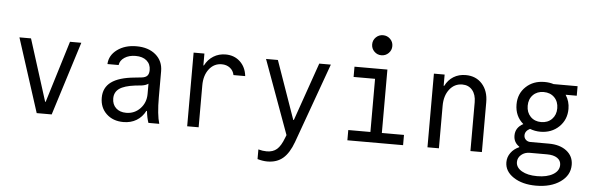

<svg xmlns="http://www.w3.org/2000/svg" viewBox="-57 -990 4311 1402"><g transform="rotate(5 2098.5 -288.5)"><path d="M229 0 55.2 -540H140.1L283.2 -87.9H287.1L425.8 -540H508.8L338.9 0Z M1023.4 -384.8Q1023.4 -428.2 993.9 -453.6Q964.4 -479 912.6 -479Q864.7 -479 831.8 -457.5Q798.8 -436 794.4 -401.9H712.4Q715.3 -466.3 772 -508.1Q828.6 -549.8 912.6 -549.8Q1000.5 -549.8 1054 -504.4Q1107.4 -459 1107.4 -383.8V-192.9Q1107.4 -66.4 1127.4 0H1047.9Q1035.6 -34.7 1029.8 -85.9H1025.4Q1002 -40 960.7 -15.1Q919.4 9.8 864.7 9.8Q788.6 9.8 740.5 -35.6Q692.4 -81.1 692.4 -153.8Q692.4 -228 748.3 -269Q804.2 -310.1 918.5 -320.8L968.8 -326.2Q997.6 -329.1 1010.5 -343Q1023.4 -356.9 1023.4 -384.8ZM1023.4 -285.2Q1005.9 -272.5 975.6 -268.1L927.7 -263.2Q848.6 -253.4 812.5 -227.8Q776.4 -202.1 776.4 -155.8Q776.4 -111.8 804.4 -85.4Q832.5 -59.1 879.4 -59.1Q939.9 -59.1 981.7 -102.5Q1023.4 -146 1023.4 -210Z M1416 0H1332V-540H1411.1V-453.1H1415Q1437.5 -497.6 1477.1 -522.2Q1516.6 -546.9 1566.4 -546.9Q1629.9 -546.9 1672.4 -507.3Q1714.8 -467.8 1722.2 -401.9H1636.2Q1629.9 -434.6 1604.7 -453.9Q1579.6 -473.1 1544.4 -473.1Q1487.8 -473.1 1451.9 -426.8Q1416 -380.4 1416 -307.1Z M1864.7 123Q1896.5 131.8 1925.8 131.8Q1972.2 131.8 2000.7 106.9Q2029.3 82 2051.8 22L2060.1 1L1862.8 -540H1949.7L2099.6 -113.8H2104L2252.9 -540H2337.9L2127 44.9Q2096.7 128.4 2051.5 166.7Q2006.3 205.1 1937 205.1Q1903.3 205.1 1864.7 193.8Z M2506.3 0V-75.2H2668.5V-464.8H2511.2V-540H2752.4V-75.2H2914.6V0ZM2699.2 -787.1Q2730 -787.1 2751.7 -765.9Q2773.4 -744.6 2773.4 -713.9Q2773.4 -683.1 2751.7 -661.6Q2730 -640.1 2699.2 -640.1Q2668.9 -640.1 2647.2 -661.6Q2625.5 -683.1 2625.5 -713.9Q2625.5 -744.6 2647.2 -765.9Q2668.9 -787.1 2699.2 -787.1Z M3093.3 0V-540H3171.9V-458H3176.3Q3198.2 -502 3236.8 -525.9Q3275.4 -549.8 3326.2 -549.8Q3401.4 -549.8 3446.8 -499Q3492.2 -448.2 3492.2 -365.2V0H3408.2V-357.9Q3408.2 -413.6 3380.9 -446.3Q3353.5 -479 3307.1 -479Q3250 -479 3213.6 -432.4Q3177.2 -385.7 3177.2 -312V0Z M3713.9 -369.1Q3713.9 -447.8 3767.6 -498.8Q3821.3 -549.8 3903.8 -549.8Q3940.9 -549.8 3970.7 -540H4146.5V-470.2H4065.4V-469.2Q4094.7 -424.3 4094.7 -369.1Q4094.7 -289.6 4040.5 -237.3Q3986.3 -185.1 3903.8 -185.1Q3864.7 -185.1 3827.6 -199.2Q3791.5 -180.7 3791.5 -148.9Q3791.5 -129.4 3805.2 -116.7Q3818.8 -104 3838.9 -104H3973.6Q4055.2 -104 4104.5 -65.7Q4153.8 -27.3 4153.8 36.1Q4153.8 112.8 4084.7 161.4Q4015.6 210 3906.7 210Q3806.2 210 3741.5 167.2Q3676.8 124.5 3676.8 58.1Q3676.8 20 3699.5 -11.2Q3722.2 -42.5 3760.7 -59.1V-63Q3718.8 -90.8 3718.8 -141.1Q3718.8 -199.7 3775.9 -230Q3713.9 -282.7 3713.9 -369.1ZM3840.8 -24.9Q3804.2 -24.9 3778.8 -3.2Q3753.4 18.6 3753.4 49.8Q3753.4 90.3 3796.1 115.2Q3838.9 140.1 3908.7 140.1Q3981.4 140.1 4025.6 113.8Q4069.8 87.4 4069.8 43.9Q4069.8 11.7 4042.7 -6.6Q4015.6 -24.9 3967.8 -24.9ZM3903.8 -255.9Q3952.1 -255.9 3982.4 -286.6Q4012.7 -317.4 4012.7 -366.2Q4012.7 -415 3982.7 -445.6Q3952.6 -476.1 3903.8 -476.1Q3856 -476.1 3825.9 -445.6Q3795.9 -415 3795.9 -366.2Q3795.9 -317.4 3825.9 -286.6Q3856 -255.9 3903.8 -255.9Z"/></g></svg>

Font: CommitMono
Style: Regular
Weight: 400
Monospace: yes
Designer: Eigil Nikolajsen
Foundry: Eigil Nikolajsen
Version: Version 1.143